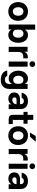

<svg xmlns="http://www.w3.org/2000/svg" viewBox="2037 -2793 966 5080"><g transform="rotate(90 2520.0 -253.0)"><path d="M283.3 10Q212.5 10 156.2 -22.1Q100 -54.2 67.9 -112.5Q35.8 -170.8 35.8 -250Q35.8 -330 67.9 -388.3Q100 -446.7 156.2 -478.3Q212.5 -510 283.3 -510Q356.7 -510 412.1 -478.3Q467.5 -446.7 499.2 -388.3Q530.8 -330 530.8 -250Q530.8 -170.8 499.2 -112.1Q467.5 -53.3 411.2 -21.7Q355 10 283.3 10ZM283.3 -110Q334.2 -110 365 -147.9Q395.8 -185.8 395.8 -250Q395.8 -315 365 -352.5Q334.2 -390 283.3 -390Q234.2 -390 202.5 -352.5Q170.8 -315 170.8 -250Q170.8 -185.8 202.5 -147.9Q234.2 -110 283.3 -110Z M905 10Q806.7 10 763.3 -71.7H760V0H629.2V-700H764.2V-431.7H767.5Q808.3 -510 905 -510Q967.5 -510 1014.2 -477.5Q1060.8 -445 1086.7 -386.2Q1112.5 -327.5 1112.5 -250Q1112.5 -173.3 1086.7 -114.6Q1060.8 -55.8 1014.2 -22.9Q967.5 10 905 10ZM868.3 -110Q919.2 -110 948.3 -147.9Q977.5 -185.8 977.5 -250Q977.5 -314.2 948.3 -352.1Q919.2 -390 868.3 -390Q820 -390 792.1 -358.3Q764.2 -326.7 764.2 -272.5V-227.5Q764.2 -173.3 792.1 -141.7Q820 -110 868.3 -110Z M1218.3 0V-500H1348.3V-417.5H1351.7Q1368.3 -458.3 1402.1 -482.1Q1435.8 -505.8 1481.7 -505.8H1523.3V-385.8H1475.8Q1412.5 -385.8 1382.9 -349.2Q1353.3 -312.5 1353.3 -252.5V0Z M1608.3 0V-500H1743.3V0ZM1675.8 -549.2Q1644.2 -549.2 1622.1 -571.2Q1600 -593.3 1600 -625Q1600 -656.7 1622.1 -678.8Q1644.2 -700.8 1675.8 -700.8Q1707.5 -700.8 1729.6 -678.8Q1751.7 -656.7 1751.7 -625Q1751.7 -593.3 1729.6 -571.2Q1707.5 -549.2 1675.8 -549.2Z M2090.8 210Q1990 210 1923.8 163.3Q1857.5 116.7 1845.8 38.3H1988.3Q1996.7 67.5 2022.9 83.8Q2049.2 100 2087.5 100Q2140 100 2170.8 69.2Q2201.7 38.3 2201.7 -15V-81.7H2198.3Q2176.7 -41.7 2141.7 -20.8Q2106.7 0 2059.2 0Q1997.5 0 1950 -32.5Q1902.5 -65 1875.8 -122.5Q1849.2 -180 1849.2 -255Q1849.2 -330.8 1875.8 -387.9Q1902.5 -445 1950 -477.5Q1997.5 -510 2059.2 -510Q2107.5 -510 2142.9 -489.2Q2178.3 -468.3 2198.3 -428.3H2201.7V-500H2332.5V-13.3Q2332.5 90.8 2268.3 150.4Q2204.2 210 2090.8 210ZM2095 -120Q2142.5 -120 2170 -152.1Q2197.5 -184.2 2197.5 -238.3V-273.3Q2197.5 -326.7 2170 -358.3Q2142.5 -390 2095 -390Q2044.2 -390 2014.2 -353.3Q1984.2 -316.7 1984.2 -255Q1984.2 -193.3 2014.2 -156.7Q2044.2 -120 2095 -120Z M2596.7 9.2Q2520 9.2 2473.3 -33.8Q2426.7 -76.7 2426.7 -146.7Q2426.7 -220 2476.7 -260Q2526.7 -300 2616.7 -300H2736.7V-320Q2736.7 -358.3 2714.6 -379.6Q2692.5 -400.8 2653.3 -400.8Q2620.8 -400.8 2598.8 -385.8Q2576.7 -370.8 2570 -342.5H2433.3Q2448.3 -422.5 2505.8 -466.2Q2563.3 -510 2653.3 -510Q2754.2 -510 2810 -458.8Q2865.8 -407.5 2865.8 -314.2V0H2740.8V-70H2737.5Q2716.7 -30.8 2680.8 -10.8Q2645 9.2 2596.7 9.2ZM2625.8 -95.8Q2657.5 -95.8 2682.5 -109.6Q2707.5 -123.3 2722.1 -147.1Q2736.7 -170.8 2736.7 -201.7V-208.3H2623.3Q2590.8 -208.3 2573.3 -193.3Q2555.8 -178.3 2555.8 -153.3Q2555.8 -126.7 2574.6 -111.2Q2593.3 -95.8 2625.8 -95.8Z M3127.5 0Q3075 0 3046.2 -27.1Q3017.5 -54.2 3017.5 -110V-391.7H2940V-500H3019.2V-650H3150.8V-500H3253.3V-391.7H3152.5V-108.3H3263.3V0Z M3568.3 10Q3497.5 10 3441.2 -22.1Q3385 -54.2 3352.9 -112.5Q3320.8 -170.8 3320.8 -250Q3320.8 -330 3352.9 -388.3Q3385 -446.7 3441.2 -478.3Q3497.5 -510 3568.3 -510Q3641.7 -510 3697.1 -478.3Q3752.5 -446.7 3784.2 -388.3Q3815.8 -330 3815.8 -250Q3815.8 -170.8 3784.2 -112.1Q3752.5 -53.3 3696.2 -21.7Q3640 10 3568.3 10ZM3568.3 -110Q3619.2 -110 3650 -147.9Q3680.8 -185.8 3680.8 -250Q3680.8 -315 3650 -352.5Q3619.2 -390 3568.3 -390Q3519.2 -390 3487.5 -352.5Q3455.8 -315 3455.8 -250Q3455.8 -185.8 3487.5 -147.9Q3519.2 -110 3568.3 -110ZM3489.2 -562.5V-565.8L3579.2 -715.8H3727.5V-712.5L3596.7 -562.5Z M3921.7 0V-500H4051.7V-417.5H4055Q4071.7 -458.3 4105.4 -482.1Q4139.2 -505.8 4185 -505.8H4226.7V-385.8H4179.2Q4115.8 -385.8 4086.3 -349.2Q4056.7 -312.5 4056.7 -252.5V0Z M4311.7 0V-500H4446.7V0ZM4379.2 -549.2Q4347.5 -549.2 4325.4 -571.2Q4303.3 -593.3 4303.3 -625Q4303.3 -656.7 4325.4 -678.8Q4347.5 -700.8 4379.2 -700.8Q4410.8 -700.8 4432.9 -678.8Q4455 -656.7 4455 -625Q4455 -593.3 4432.9 -571.2Q4410.8 -549.2 4379.2 -549.2Z M4711.7 9.2Q4635 9.2 4588.3 -33.8Q4541.7 -76.7 4541.7 -146.7Q4541.7 -220 4591.7 -260Q4641.7 -300 4731.7 -300H4851.7V-320Q4851.7 -358.3 4829.6 -379.6Q4807.5 -400.8 4768.3 -400.8Q4735.8 -400.8 4713.8 -385.8Q4691.7 -370.8 4685 -342.5H4548.3Q4563.3 -422.5 4620.8 -466.2Q4678.3 -510 4768.3 -510Q4869.2 -510 4925 -458.8Q4980.8 -407.5 4980.8 -314.2V0H4855.8V-70H4852.5Q4831.7 -30.8 4795.8 -10.8Q4760 9.2 4711.7 9.2ZM4740.8 -95.8Q4772.5 -95.8 4797.5 -109.6Q4822.5 -123.3 4837.1 -147.1Q4851.7 -170.8 4851.7 -201.7V-208.3H4738.3Q4705.8 -208.3 4688.3 -193.3Q4670.8 -178.3 4670.8 -153.3Q4670.8 -126.7 4689.6 -111.2Q4708.3 -95.8 4740.8 -95.8Z"/></g></svg>

Font: Funnel Sans Light
Style: Bold
Weight: 700
Version: Version 1.000